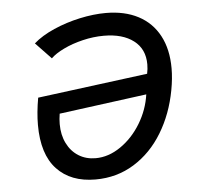

<svg xmlns="http://www.w3.org/2000/svg" viewBox="-45 -603 690 657"><g transform="rotate(-5 300.0 -274.0)"><path d="M549.5 -348Q549.5 -313 542 -273Q527 -192.5 488.2 -128.8Q449.5 -65 390.2 -28.2Q331 8.5 257.5 8.5Q172.5 8.5 124.8 -42.5Q77 -93.5 77 -194.5Q77 -236.5 86 -287.5L464.5 -336.5Q468 -352.5 468 -368.5Q468 -421.5 430.2 -450.2Q392.5 -479 328 -479Q292 -479 255.5 -470.2Q219 -461.5 189.5 -447.2Q160 -433 144.5 -417.5L91 -473.5Q119 -498 161.8 -516.8Q204.5 -535.5 252 -545.8Q299.5 -556 341.5 -556Q406 -556 452.8 -531.5Q499.5 -507 524.5 -460.2Q549.5 -413.5 549.5 -348ZM151.5 -191Q151.5 -153.5 165.8 -124.8Q180 -96 205.5 -80Q231 -64 264 -64Q308.5 -64 350 -92.5Q391.5 -121 419.8 -167.5Q448 -214 455.5 -266.5L154.5 -226.5Q151.5 -208 151.5 -191Z"/></g></svg>

Font: JuliaMono
Style: Italic
Weight: 400
Italic angle: -9°
Monospace: yes
Designer: cormullion
Foundry: corm
Version: Version 0.057; ttfautohint (v1.8.4)